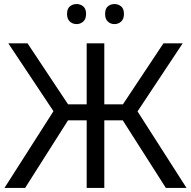

<svg xmlns="http://www.w3.org/2000/svg" viewBox="-20 -928 945 948"><path d="M2 0 244 -379 21 -714H116L316 -413H408V-714H495V-413H587L787 -714H882L659 -378L901 0H799L586 -334H495V0H408V-334H316L104 0ZM311 -859Q311 -885 325 -896.5Q339 -908 358 -908Q377 -908 391 -896.5Q405 -885 405 -859Q405 -834 391 -821.5Q377 -809 358 -809Q339 -809 325 -821.5Q311 -834 311 -859ZM499 -859Q499 -885 512.5 -896.5Q526 -908 545 -908Q564 -908 578 -896.5Q592 -885 592 -859Q592 -834 578 -821.5Q564 -809 545 -809Q526 -809 512.5 -821.5Q499 -834 499 -859Z"/></svg>

Font: Noto Sans Living
Style: Regular
Weight: 400
Designer: Monotype Design Team
Foundry: Monotype Imaging Inc.
Version: Version 2.013; ttfautohint (v1.8.4.7-5d5b)